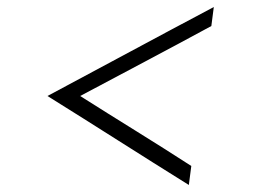

<svg xmlns="http://www.w3.org/2000/svg" viewBox="-20 -511 720 546"><path d="M524 -39 517 15Q416 -48 316 -111.5Q216 -175 115 -238Q233 -301 351 -364.5Q469 -428 588 -491L581 -437Q487 -386 394.5 -337Q302 -288 208 -238Q287 -188 366 -139Q445 -90 524 -39Z"/></svg>

Font: Josefin Slab
Style: Italic
Weight: 400
Italic angle: -12°
Designer: Santiago Orozco
Foundry: Typemade
Version: Version 2.000